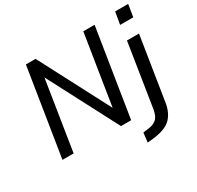

<svg xmlns="http://www.w3.org/2000/svg" viewBox="-187 -931 1376 1341"><g transform="rotate(-30 501.0 -260.5)"><path d="M60 0 172 -705H250L546 -138H545L635 -705H726L614 0H532L238 -563H239L150 0ZM880 -615 897 -714H1002L986 -615ZM636 193 645 117 690 111Q728 107 753 86Q778 65 787 12L867 -497H964L884 9Q878 50 863.5 81.5Q849 113 826 135Q803 157 768 169.5Q733 182 686 188Z"/></g></svg>

Font: Nunito Sans 7pt SemiCondensed Medium
Style: Italic
Weight: 500
Width: 4
Italic angle: -9°
Designer: Vernon Adams
Foundry: Vernon Adams
Version: Version 3.101;gftools[0.9.27]